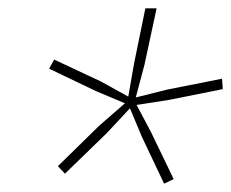

<svg xmlns="http://www.w3.org/2000/svg" viewBox="-20 -724 555 461"><path d="M374 -283 320 -397 292 -464 236 -404 136 -307 119 -325 218 -422 280 -476 211 -505 98 -559 110 -581 223 -528 288 -492 302 -572 329 -704H356L327 -569L306 -490L382 -509L513 -535L515 -510L385 -484L308 -472L342 -408L397 -294Z"/></svg>

Font: Prodigy Sans ExtraLight
Style: Italic
Weight: 200
Italic angle: -13°
Designer: Wei Huang
Foundry: Wei Huang
Version: Version 1.003; ttfautohint (v1.8.3)